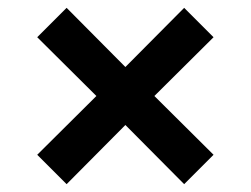

<svg xmlns="http://www.w3.org/2000/svg" viewBox="-20 -550 640 490"><path d="M300 -231 150 -80 75 -155 226 -305 75 -455 150 -530 300 -379 450 -530 525 -455 374 -305 525 -155 450 -80Z"/></svg>

Font: IBM Plex Mono SmBld
Style: Regular
Weight: 600
Monospace: yes
Designer: Mike Abbink, Paul van der Laan, Pieter van Rosmalen
Foundry: Bold Monday
Version: Version 2.3